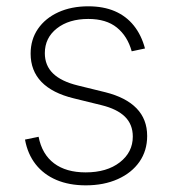

<svg xmlns="http://www.w3.org/2000/svg" viewBox="-20 -568 537 600"><path d="M248 11.2Q196.3 11.2 156.5 -5.6Q116.7 -22.5 91.6 -54.4Q66.4 -86.4 58.1 -131.8L100.6 -140.6Q111.3 -85.9 148.9 -57.6Q186.5 -29.3 247.6 -29.3Q314 -29.3 354.5 -60.8Q395 -92.3 395 -141.1Q395 -179.2 370.4 -203.4Q345.7 -227.5 297.4 -239.3L210.4 -260.7Q143.6 -276.9 109.6 -312Q75.7 -347.2 75.7 -400.4Q75.7 -444.3 98.6 -477.8Q121.6 -511.2 162.4 -529.8Q203.1 -548.3 255.9 -548.3Q303.2 -548.3 338.9 -533Q374.5 -517.6 398.2 -488Q421.9 -458.5 433.1 -416.5L391.6 -407.7Q378.4 -455.1 345.2 -481.9Q312 -508.8 255.9 -508.8Q195.3 -508.8 157.7 -479.2Q120.1 -449.7 120.1 -401.9Q120.1 -363.3 145.8 -338.4Q171.4 -313.5 223.6 -300.8L309.1 -279.8Q373.5 -263.7 406.7 -229.5Q439.9 -195.3 439.9 -143.1Q439.9 -97.2 415.8 -62.5Q391.6 -27.8 348.1 -8.3Q304.7 11.2 248 11.2Z"/></svg>

Font: Inter 17pt ExtraLight
Style: Regular
Weight: 250
Version: Version 4.001;git-66647c0bb